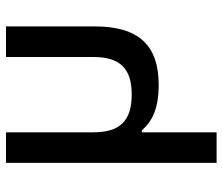

<svg xmlns="http://www.w3.org/2000/svg" viewBox="-71 -469 742 640"><g transform="rotate(-90 300.0 -149.0)"><path d="M77 202H179V-47H186C217 -10 264 9 336 9C469 9 532 -57 532 -205V-500H430V-209C430 -120 392 -81 305 -81C217 -81 179 -120 179 -209V-500H77Z"/></g></svg>

Font: LT Wave Mono Medium
Style: Regular
Weight: 500
Designer: Daniel Lyons
Version: Version 2.5 (Glyphs App)